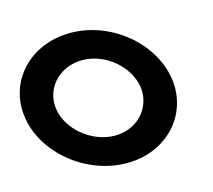

<svg xmlns="http://www.w3.org/2000/svg" viewBox="-105 -659 856 771"><g transform="rotate(-15 323.0 -274.0)"><path d="M-16 -274C7 -121 165 8 333 8C501 8 617 -121 594 -274C570 -428 415 -556 247 -556C79 -556 -40 -428 -16 -274ZM114 -274C100 -362 169 -438 265 -438C361 -438 450 -362 464 -274C477 -188 411 -111 315 -111C219 -111 127 -188 114 -274Z"/></g></svg>

Font: Ampere
Style: SCRevIta
Weight: 400
Version: Version 1